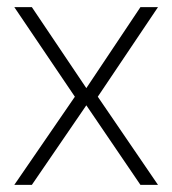

<svg xmlns="http://www.w3.org/2000/svg" viewBox="-20 -516 481 536"><path d="M20 0 189 -246 20 -496H69L221 -270L372 -496H421L253 -246L421 0H372L221 -222L69 0Z"/></svg>

Font: DM Sans 24pt ExtraLight
Style: Regular
Weight: 250
Designer: Colophon Foundry, Jonny Pinhorn
Foundry: Colophon Foundry
Version: Version 4.004;gftools[0.9.30]